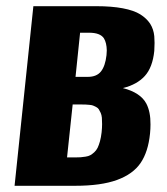

<svg xmlns="http://www.w3.org/2000/svg" viewBox="-20 -598 539 618"><path d="M223.1 -350.6H262.7Q291 -350.6 304.9 -367.9Q318.8 -385.3 322.8 -420.4Q323.7 -428.7 323.7 -436Q323.2 -460.4 314.5 -474.6Q302.7 -492.7 266.6 -492.7H237.8ZM195.8 -91.3H221.7Q232.4 -91.3 239.5 -91.8Q246.6 -92.3 255.6 -93.8Q264.6 -95.2 270.5 -98.4Q276.4 -101.6 283.2 -107.7Q290 -113.8 294.2 -122.3Q298.3 -130.9 301.8 -143.3Q305.2 -155.8 307.1 -172.4Q308.6 -187 308.6 -198.7Q308.6 -210.4 307.9 -219.2Q307.1 -228 304 -234.9Q300.8 -241.7 298.1 -246.1Q295.4 -250.5 289.8 -253.4Q284.2 -256.3 280 -258.1Q275.9 -259.8 268.1 -260.5Q260.3 -261.2 255.1 -261.5Q250 -261.7 240.7 -261.7H213.9ZM26.9 0 87.4 -578.1H289.6Q339.4 -578.1 375.2 -571.3Q411.1 -564.5 431.4 -551.8Q451.7 -539.1 463.4 -521.5Q474.6 -503.4 476.6 -481.4Q477.5 -471.2 477.5 -460Q477.5 -447.3 476.6 -434.1Q471.2 -380.9 446 -353.3Q420.9 -325.7 375.5 -314.5Q432.6 -299.8 451.2 -264.2Q464.8 -237.8 464.4 -197.3Q464.4 -183.1 462.9 -168Q457 -109.4 432.6 -73.5Q408.2 -37.6 356.7 -18.8Q305.2 0 222.2 0Z"/></svg>

Font: Oswald
Style: Bold
Weight: 700
Designer: Vernon Adams
Foundry: Vernon Adams
Version: 3.0; ttfautohint (v0.94.23-7a4d-dirty) -l 8 -r 50 -G 200 -x 